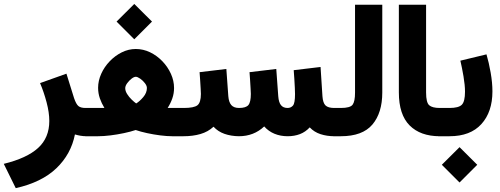

<svg xmlns="http://www.w3.org/2000/svg" viewBox="-67 -706 2591 995"><path d="M321.3 -9.3Q301.3 92.8 225.3 165.8Q149.4 238.8 14.6 269L-47.4 143.1Q72.3 113.8 130.4 60.8Q188.5 7.8 188.5 -79.1Q188.5 -123 174.3 -176.3Q160.2 -229.5 140.6 -275.4L277.3 -324.2L316.9 -197.3Q327.6 -166 339.6 -156.2Q351.6 -146.5 376.5 -146.5H395.5V0H381.8Q364.7 0 349.4 -2.7Q334 -5.4 321.3 -9.3Z M537.1 -594.2 628.9 -685.5 720.7 -594.2 628.9 -502.4ZM801.8 -146.5Q807.6 -146.5 813.2 -146.5Q818.8 -146.5 823.7 -146.5H870.1V0H825.2Q797.9 0 763.4 -4.4Q729 -8.8 695.3 -16.1Q661.6 -23.4 636.2 -32.2Q609.9 -23.4 575.4 -16.1Q541 -8.8 505.6 -4.4Q470.2 0 441.4 0H376V-146.5H442.4Q450.7 -146.5 458.3 -146.5Q465.8 -146.5 474.1 -146.5Q459.5 -170.4 450.4 -196.5Q441.4 -222.7 441.4 -251Q441.4 -287.6 457.5 -323.5Q473.6 -359.4 501.5 -388.4Q529.3 -417.5 564.2 -434.8Q599.1 -452.1 636.7 -452.1Q675.3 -452.1 710.7 -435.1Q746.1 -418 774.2 -388.9Q802.2 -359.9 818.6 -323.7Q835 -287.6 835 -250Q835 -221.7 825.9 -195.8Q816.9 -169.9 801.8 -146.5ZM636.7 -308.1Q627.4 -308.1 614.5 -298.1Q601.6 -288.1 591.8 -274.4Q582 -260.7 582 -249Q582 -234.4 591.8 -218.8Q601.6 -203.1 615 -190.2Q628.4 -177.2 638.7 -169.9Q656.7 -180.7 675.5 -202.9Q694.3 -225.1 694.3 -250Q694.3 -261.7 683.6 -275.4Q672.9 -289.1 659.2 -298.6Q645.5 -308.1 636.7 -308.1Z M1423.3 -146.5Q1440.4 -146.5 1451.2 -158.9Q1461.9 -171.4 1461.9 -218.3Q1461.9 -229 1460.9 -251Q1460 -272.9 1458.3 -297.9Q1456.5 -322.8 1455.1 -342.3L1594.2 -358.9L1604 -207.5Q1606.4 -172.4 1620.1 -159.4Q1633.8 -146.5 1665 -146.5H1679.7V0H1666Q1627.4 0 1594.2 -10.7Q1561 -21.5 1538.1 -45.9Q1516.1 -22 1487.3 -11Q1458.5 0 1423.8 0Q1386.7 0 1355.7 -12.7Q1324.7 -25.4 1302.2 -50.8Q1248.5 0 1170.9 0Q1130.4 -0.5 1096.7 -12.2Q1063 -23.9 1039.6 -49.3Q1011.2 -22.9 971.9 -11.5Q932.6 0 884.3 0H850.6V-146.5H885.3Q938.5 -146.5 956.3 -160.6Q974.1 -174.8 974.1 -219.2Q974.1 -226.6 972.9 -246.8Q971.7 -267.1 970.2 -291Q968.8 -314.9 967.3 -332L1106 -348.6L1116.2 -207.5Q1118.7 -176.3 1131.8 -161.4Q1145 -146.5 1171.9 -146.5Q1207.5 -146.5 1220.2 -161.6Q1232.9 -176.8 1232.9 -219.2Q1232.9 -225.6 1231.7 -246.3Q1230.5 -267.1 1229 -291.3Q1227.5 -315.4 1226.1 -332L1364.7 -348.6L1375 -207.5Q1377.4 -175.3 1389.2 -160.9Q1400.9 -146.5 1423.3 -146.5Z M1660.2 0V-146.5H1699.7Q1747.6 -146.5 1760.3 -163.3Q1772.9 -180.2 1772.9 -226.1V-681.6H1914.1V-226.6Q1914.1 -121.1 1862.8 -60.5Q1811.5 0 1699.2 0Z M2224.1 0H2211.9Q2111.8 0 2055.9 -55.9Q2000 -111.8 2000 -227.1V-681.6H2141.1V-226.6Q2141.1 -174.8 2157.2 -160.6Q2173.3 -146.5 2211.9 -146.5H2224.1Z M2484.9 -232.4Q2484.9 -126 2427.7 -63Q2370.6 0 2262.7 0H2204.1V-146.5H2262.7Q2309.6 -146.5 2326.2 -163.1Q2342.8 -179.7 2342.8 -231Q2342.8 -264.2 2335 -310.3Q2327.1 -356.4 2318.8 -391.6L2454.1 -424.3Q2466.8 -381.3 2475.8 -329.3Q2484.9 -277.3 2484.9 -232.4ZM2222.7 147.9 2314.5 56.6 2406.2 147.9 2314.5 239.7Z"/></svg>

Font: Vazir Black FD-UI
Style: Black-FD-UI
Weight: 900
Designer: Saber Rastikerdar
Foundry: Saber Rastikerdar
Version: Version 30.0.0